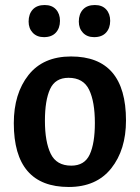

<svg xmlns="http://www.w3.org/2000/svg" viewBox="-20 -735 557 765"><path d="M263 -510Q482 -510 482 -255Q482 -138 423 -64Q364 10 254 10Q35 10 35 -244Q35 -362 93.5 -436Q152 -510 263 -510ZM253 -425Q200 -425 179.5 -380Q159 -335 159 -254Q159 -170 182 -122.5Q205 -75 264 -75Q317 -75 337.5 -119.5Q358 -164 358 -245Q358 -330 335 -377.5Q312 -425 253 -425ZM158 -715Q187 -715 203 -697.5Q219 -680 219 -652Q219 -623 202.5 -605Q186 -587 155 -587Q127 -587 110.5 -604.5Q94 -622 94 -649Q94 -679 110.5 -697Q127 -715 158 -715ZM358 -715Q387 -715 403 -697.5Q419 -680 419 -652Q419 -623 402.5 -605Q386 -587 355 -587Q327 -587 310.5 -604.5Q294 -622 294 -649Q294 -679 310.5 -697Q327 -715 358 -715Z"/></svg>

Font: Amaranth
Style: Regular
Weight: 400
Designer: Gesine Todt
Foundry: Gesine Todt
Version: Version 1.000